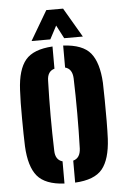

<svg xmlns="http://www.w3.org/2000/svg" viewBox="-55 -814 558 861"><g transform="rotate(-5 224.0 -383.0)"><path d="M38 -174Q37 -196.5 36.5 -229.5Q36 -262.5 35.8 -298.8Q35.5 -335 36 -368.8Q36.5 -402.5 38 -427Q42.5 -518.5 78 -561Q113.5 -603.5 200 -608.5V-508.5Q168 -499.5 167 -458.5Q162 -299.5 167 -142Q168 -100.5 200 -91.5V8.5Q114 4 78.2 -38.8Q42.5 -81.5 38 -174ZM248 8.5V-90.5Q280 -99 282 -142Q287 -300.5 282 -458.5Q280 -501 248 -509.5V-608.5Q335.5 -604 370.8 -561Q406 -518 411 -427Q412 -396 412.5 -349Q413 -302 412.8 -254.2Q412.5 -206.5 411 -174Q406 -82 370.8 -39Q335.5 4 248 8.5ZM108.5 -641 186.5 -773.5H262L339.5 -641H255.5L224.5 -700.5L193 -641Z"/></g></svg>

Font: Big Shoulders Stencil Display ExtraBold
Style: Regular
Weight: 800
Designer: Patric King
Foundry: XO Type Co
Version: Version 1.000